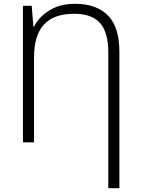

<svg xmlns="http://www.w3.org/2000/svg" viewBox="-20 -745 737 1005"><path d="M373 -725.1C319.8 -725.1 274.9 -713.4 238.3 -690.4C201.7 -667.5 174.8 -639.2 158.2 -606H154.8L146 -714.8H100.1V0H158.2V-445.8C158.2 -591.8 221.2 -672.9 367.2 -672.9C490.7 -672.9 546.9 -611.8 546.9 -469.2V240.2H605V-472.2C605 -560.1 585 -624 544.4 -664.6C503.9 -705.1 446.8 -725.1 373 -725.1Z"/></svg>

Font: Noto Reveo Sans
Style: Regular
Weight: 300
Designer: Monotype Design Team
Foundry: Monotype Imaging Inc.
Version: Version 2.007